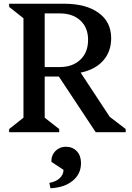

<svg xmlns="http://www.w3.org/2000/svg" viewBox="-20 -710 707 1031"><path d="M29 0V-17L106 -78V-612L29 -673V-690H323Q442 -690 509.5 -641Q577 -592 577 -505Q577 -433 534 -384.5Q491 -336 413 -320L569 -83L655 -17V0H494L296 -299H220V-78L298 -17V0ZM301 -638H220V-350H301Q370 -350 411.5 -389.5Q453 -429 453 -496Q453 -561 412 -599.5Q371 -638 301 -638ZM251 301 245 272Q280 266 300.5 247Q321 228 321 202L256 159V154Q256 122 278.5 100Q301 78 333 78Q370 78 392.5 102Q415 126 415 166Q415 224 370.5 260.5Q326 297 251 301Z"/></svg>

Font: Platypi
Style: Regular
Weight: 400
Designer: David Sargent
Foundry: Bolt Cutter Type
Version: Version 1.200; ttfautohint (v1.8.4.7-5d5b)